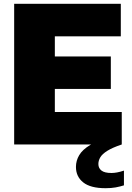

<svg xmlns="http://www.w3.org/2000/svg" viewBox="-20 -760 696 1010"><path d="M54.5 0V-740H615.5V-569H268.5V-171H620.5V0ZM181 -292V-463H563V-292ZM535.5 230Q456 230 417.8 199.5Q379.5 169 379.5 118Q379.5 85 396.8 56Q414 27 454.2 2.8Q494.5 -21.5 564.5 -41L620.5 0Q571.5 16.5 544.8 33.2Q518 50 507.8 67.2Q497.5 84.5 497.5 103Q497.5 124.5 513.8 137.2Q530 150 566.5 150Q580 150 596.2 147Q612.5 144 632 137.5V215Q611.5 221.5 588.5 225.8Q565.5 230 535.5 230Z"/></svg>

Font: Encode Sans SC Condensed Thin Black
Style: Regular
Weight: 900
Version: Version 3.002